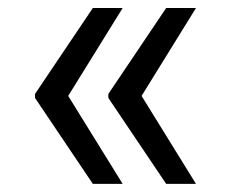

<svg xmlns="http://www.w3.org/2000/svg" viewBox="-20 -534 580 476"><path d="M210.2 -514.2H284.1L149.1 -296.2L284.1 -78.1H210.2L66.8 -291.2V-301.1ZM392 -514.2H465.9L331 -296.2L465.9 -78.1H392L248.6 -291.2V-301.1Z"/></svg>

Font: Riot Sans
Style: Regular
Weight: 400
Designer: Rasmus Andersson
Foundry: rsms
Version: Version 4.001